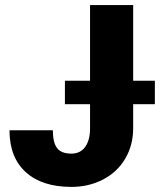

<svg xmlns="http://www.w3.org/2000/svg" viewBox="-20 -731 643 761"><path d="M336.9 -710.9H507.8V-223.1Q507.8 -155.3 476.3 -102.1Q444.8 -48.8 388.4 -19.5Q332 9.8 262.7 9.8Q146.5 9.8 82 -48.8Q17.6 -107.4 17.6 -214.8H189.5Q189.5 -166 206.3 -144Q223.1 -122.1 262.7 -122.1Q298.3 -122.1 317.6 -148.7Q336.9 -175.3 336.9 -223.1ZM593.8 -317.9H237.3V-411.1H593.8Z"/></svg>

Font: Roboto Black
Style: Regular
Weight: 900
Designer: Google
Version: Version 2.134; 2016